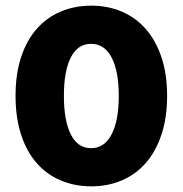

<svg xmlns="http://www.w3.org/2000/svg" viewBox="-20 -643 646 679"><path d="M400 -304Q400 -392 374.5 -440Q349 -488 302 -488Q255 -488 230.5 -440Q206 -392 206 -304Q206 -216 230.5 -167.5Q255 -119 302 -119Q349 -119 374.5 -167.5Q400 -216 400 -304ZM571 -304Q571 -227 551 -167Q531 -107 495.5 -66.5Q460 -26 410.5 -5Q361 16 303 16Q244 16 194.5 -5Q145 -26 109.5 -66.5Q74 -107 54.5 -167Q35 -227 35 -304Q35 -381 54.5 -440.5Q74 -500 109.5 -540.5Q145 -581 194.5 -602Q244 -623 303 -623Q361 -623 410.5 -602Q460 -581 495.5 -540.5Q531 -500 551 -440.5Q571 -381 571 -304Z"/></svg>

Font: Baloo Tamma
Style: Regular
Weight: 400
Designer: Divya Kowshik and Ek Type
Foundry: Ek Type
Version: Version 1.007;PS 1.000;hotconv 1.0.88;makeotf.lib2.5.647800